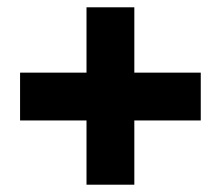

<svg xmlns="http://www.w3.org/2000/svg" viewBox="-20 -617 606 526"><path d="M348 -418V-597H217V-418H35V-287H217V-111H348V-287H530V-418Z"/></svg>

Font: Noto Sans UI Black
Style: Regular
Weight: 900
Designer: Monotype Design Team
Foundry: Monotype Imaging Inc.
Version: Version 1.901